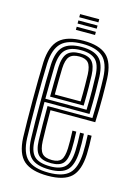

<svg xmlns="http://www.w3.org/2000/svg" viewBox="-112 -777 596 845"><g transform="rotate(15 186.0 -355.0)"><path d="M192 7.5Q117.2 7.5 82.1 -23.1Q47 -53.8 44 -127.8Q43 -160.2 42.4 -204.4Q41.8 -248.5 41.8 -296.8Q41.8 -345 42.4 -390.4Q43 -435.8 44.2 -470.5Q47.8 -544 82.1 -575.8Q116.5 -607.5 191 -607.5Q262.8 -607.5 296.8 -577.1Q330.8 -546.8 334 -473.2Q335.2 -443.2 335.5 -389.4Q335.8 -335.5 333 -274.5H129Q129.2 -195.8 131.2 -134Q132.8 -96 146 -80.1Q159.2 -64.2 192 -64.2Q221.2 -64.2 233.1 -78.8Q245 -93.2 246.8 -132Q248 -162.8 245.8 -212.8H263.2Q265.5 -162.5 264.2 -131.2Q262.2 -85.5 246.1 -67.6Q230 -49.8 192 -49.8Q150.5 -49.8 132.8 -68.4Q115 -87 113.5 -132.2Q112.5 -161.2 112.1 -205.5Q111.8 -249.8 111.8 -288.8H316.2Q318.2 -343.8 318 -393.6Q317.8 -443.5 316.5 -472.8Q313.5 -540.2 283 -566.8Q252.5 -593.2 191 -593.2Q124.2 -593.2 94.5 -564.1Q64.8 -535 61.8 -469.5Q60.5 -434 59.9 -388.9Q59.2 -343.8 59.2 -296.1Q59.2 -248.5 59.9 -205Q60.5 -161.5 61.5 -129.2Q64.2 -62.5 94.6 -34.6Q125 -6.8 192 -6.8Q256.8 -6.8 285.1 -34.5Q313.5 -62.2 316.5 -128.8Q317.2 -145.2 316.9 -167.6Q316.5 -190 315.5 -212.8H333Q334 -192.2 334.4 -169.4Q334.8 -146.5 334 -128Q330.8 -54.5 298.1 -23.5Q265.5 7.5 192 7.5ZM192 -21Q133.8 -21 107.6 -45.5Q81.5 -70 79 -130Q77.8 -163.8 77.2 -208.5Q76.8 -253.2 76.8 -301Q76.8 -348.8 77.2 -392.5Q77.8 -436.2 79 -468.2Q81.8 -529 108.2 -554Q134.8 -579 191 -579Q244 -579 270.1 -555.6Q296.2 -532.2 299 -472.2Q300 -448.2 300.5 -403.1Q301 -358 299.2 -303H94.2Q94.2 -253 94.5 -214.1Q94.8 -175.2 95.5 -131.2Q96.2 -79.5 117.9 -57.5Q139.5 -35.5 192 -35.5Q237.5 -35.5 258.2 -55.8Q279 -76 281.5 -129.8Q283 -163 280.5 -212.8H298Q299.2 -190 299.5 -168.4Q299.8 -146.8 299 -129.2Q296.2 -69.8 272.1 -45.4Q248 -21 192 -21ZM94.2 -317.5H282Q283.5 -365.5 283 -407.4Q282.5 -449.2 281.5 -471.8Q279.2 -524.8 257.1 -544.6Q235 -564.5 191 -564.5Q143.5 -564.5 121.1 -542.9Q98.8 -521.2 96.2 -467.2Q95.5 -443.8 95 -402.1Q94.5 -360.5 94.2 -317.5ZM111.8 -331.8Q112 -361.8 112.4 -397.6Q112.8 -433.5 113.8 -466.2Q115.8 -512.5 133.6 -531.4Q151.5 -550.2 191 -550.2Q229 -550.2 245.6 -532.1Q262.2 -514 264.2 -470.2Q265 -452.8 265.5 -415.4Q266 -378 264.8 -331.8ZM129.5 -346.2H247.2Q248.2 -386 247.8 -420.4Q247.2 -454.8 246.8 -469.8Q245 -506.8 232.2 -521.2Q219.5 -535.8 191 -535.8Q160 -535.8 146.4 -520.1Q132.8 -504.5 131.2 -465.5Q130.5 -439.5 130 -410.2Q129.5 -381 129.5 -346.2ZM145.5 -702.5V-716.8H232.8V-702.5ZM145.5 -673.8V-688H232.8V-673.8ZM145.5 -645V-659.2H232.8V-645Z"/></g></svg>

Font: Big Shoulders Inline Display SemiBold
Style: Regular
Weight: 600
Designer: Patric King
Foundry: XO Type Co
Version: Version 1.000